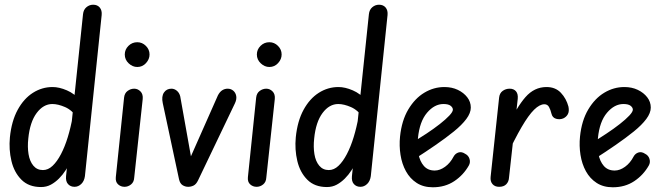

<svg xmlns="http://www.w3.org/2000/svg" viewBox="-20 -792 2847 814"><path d="M154 1Q102 1 71 -30Q40 -61 28.5 -109.5Q17 -158 22 -210Q29 -279 55 -326.5Q81 -374 119.5 -398.5Q158 -423 203 -423Q231 -423 263.5 -409Q296 -395 318 -368L310 -290Q286 -325 256 -338Q226 -351 202 -351Q164 -351 135.5 -313Q107 -275 100 -205Q96 -169 101 -138.5Q106 -108 121.5 -89.5Q137 -71 162 -71Q184 -71 203 -89Q222 -107 238.5 -138.5Q255 -170 267.5 -211Q280 -252 288 -297L281 -110Q271 -90 258.5 -70.5Q246 -51 230 -35Q214 -19 195.5 -9Q177 1 154 1ZM296 0Q279 0 268.5 -11.5Q258 -23 260 -45L332 -732Q334 -751 346.5 -761.5Q359 -772 375 -772Q393 -772 403 -760Q413 -748 411 -728L340 -45Q337 -24 324.5 -12Q312 0 296 0Z M508 0Q492 0 480.5 -10.5Q469 -21 471 -41L506 -378Q508 -397 521 -406.5Q534 -416 549 -416Q564 -416 575.5 -404.5Q587 -393 585 -372L549 -39Q548 -20 535.5 -10Q523 0 508 0ZM562 -508Q542 -508 525.5 -523.5Q509 -539 509 -561Q509 -582 524.5 -597.5Q540 -613 562 -613Q583 -613 598.5 -597.5Q614 -582 614 -561Q614 -541 599 -524.5Q584 -508 562 -508Z M739 -32 670 -355Q664 -383 675 -399.5Q686 -416 707 -416Q719 -416 729.5 -407.5Q740 -399 744 -384L794 -104L780 -108L904 -388Q912 -403 922.5 -409.5Q933 -416 945 -416Q959 -416 969 -407.5Q979 -399 981.5 -385Q984 -371 976 -354L820 -28Q812 -11 801 -5.5Q790 0 778 0Q765 0 754 -7Q743 -14 739 -32Z M1068 0Q1052 0 1040.5 -10.5Q1029 -21 1031 -41L1066 -378Q1068 -397 1081 -406.5Q1094 -416 1109 -416Q1124 -416 1135.5 -404.5Q1147 -393 1145 -372L1109 -39Q1108 -20 1095.5 -10Q1083 0 1068 0ZM1122 -508Q1102 -508 1085.5 -523.5Q1069 -539 1069 -561Q1069 -582 1084.5 -597.5Q1100 -613 1122 -613Q1143 -613 1158.5 -597.5Q1174 -582 1174 -561Q1174 -541 1159 -524.5Q1144 -508 1122 -508Z M1366 1Q1314 1 1283 -30Q1252 -61 1240.5 -109.5Q1229 -158 1234 -210Q1241 -279 1267 -326.5Q1293 -374 1331.5 -398.5Q1370 -423 1415 -423Q1443 -423 1475.5 -409Q1508 -395 1530 -368L1522 -290Q1498 -325 1468 -338Q1438 -351 1414 -351Q1376 -351 1347.5 -313Q1319 -275 1312 -205Q1308 -169 1313 -138.5Q1318 -108 1333.5 -89.5Q1349 -71 1374 -71Q1396 -71 1415 -89Q1434 -107 1450.5 -138.5Q1467 -170 1479.5 -211Q1492 -252 1500 -297L1493 -110Q1483 -90 1470.5 -70.5Q1458 -51 1442 -35Q1426 -19 1407.5 -9Q1389 1 1366 1ZM1508 0Q1491 0 1480.5 -11.5Q1470 -23 1472 -45L1544 -732Q1546 -751 1558.5 -761.5Q1571 -772 1587 -772Q1605 -772 1615 -760Q1625 -748 1623 -728L1552 -45Q1549 -24 1536.5 -12Q1524 0 1508 0Z M1815 2Q1775 2 1746.5 -16.5Q1718 -35 1701 -66Q1684 -97 1678 -135.5Q1672 -174 1676 -213Q1683 -281 1711 -328Q1739 -375 1779 -399Q1819 -423 1864 -423Q1896 -423 1921 -411Q1946 -399 1961 -379.5Q1976 -360 1976 -336Q1976 -313 1957 -287.5Q1938 -262 1904 -234.5Q1870 -207 1826.5 -177Q1783 -147 1733 -115L1726 -186Q1757 -205 1788 -225.5Q1819 -246 1844.5 -266Q1870 -286 1885 -302Q1900 -318 1900 -327Q1900 -336 1890.5 -343.5Q1881 -351 1860 -351Q1822 -351 1790.5 -314Q1759 -277 1752 -207Q1748 -171 1754 -139.5Q1760 -108 1777 -88.5Q1794 -69 1823 -69Q1845 -69 1867 -85Q1889 -101 1903 -128Q1910 -141 1923.5 -145.5Q1937 -150 1952 -140Q1966 -133 1970.5 -118.5Q1975 -104 1968 -91Q1945 -50 1906 -24Q1867 2 1815 2Z M2096 0Q2078 0 2068 -11.5Q2058 -23 2060 -42L2096 -378Q2098 -397 2111 -406.5Q2124 -416 2141 -416Q2158 -416 2167.5 -405Q2177 -394 2175 -373L2138 -39Q2137 -22 2126.5 -11Q2116 0 2096 0ZM2368 -290Q2353 -284 2337.5 -288.5Q2322 -293 2318 -310Q2314 -327 2307.5 -338.5Q2301 -350 2288 -350Q2268 -350 2244.5 -327Q2221 -304 2191.5 -253.5Q2162 -203 2122 -118L2134 -257Q2170 -337 2207.5 -380Q2245 -423 2297 -423Q2335 -423 2358 -398.5Q2381 -374 2390 -340Q2394 -320 2387.5 -308Q2381 -296 2368 -290Z M2578 2Q2538 2 2509.5 -16.5Q2481 -35 2464 -66Q2447 -97 2441 -135.5Q2435 -174 2439 -213Q2446 -281 2474 -328Q2502 -375 2542 -399Q2582 -423 2627 -423Q2659 -423 2684 -411Q2709 -399 2724 -379.5Q2739 -360 2739 -336Q2739 -313 2720 -287.5Q2701 -262 2667 -234.5Q2633 -207 2589.5 -177Q2546 -147 2496 -115L2489 -186Q2520 -205 2551 -225.5Q2582 -246 2607.5 -266Q2633 -286 2648 -302Q2663 -318 2663 -327Q2663 -336 2653.5 -343.5Q2644 -351 2623 -351Q2585 -351 2553.5 -314Q2522 -277 2515 -207Q2511 -171 2517 -139.5Q2523 -108 2540 -88.5Q2557 -69 2586 -69Q2608 -69 2630 -85Q2652 -101 2666 -128Q2673 -141 2686.5 -145.5Q2700 -150 2715 -140Q2729 -133 2733.5 -118.5Q2738 -104 2731 -91Q2708 -50 2669 -24Q2630 2 2578 2Z"/></svg>

Font: Edu SA Beginner Medium
Style: Regular
Weight: 500
Version: Version 1.003